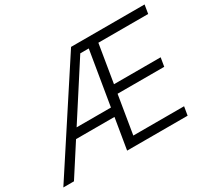

<svg xmlns="http://www.w3.org/2000/svg" viewBox="-162 -956 1284 1185"><g transform="rotate(-30 479.5 -364.0)"><path d="M-20 0 455.1 -727.5H979L968.8 -665.5H613.8L569.3 -395.5H901.9L891.6 -333.5H559.1L514.2 -61.5H876L865.7 0H434.6L544.9 -664.6H484.4L55.7 0ZM174.8 -219.2 184.6 -280.3H516.6L506.3 -219.2Z"/></g></svg>

Font: Inter 17pt Light
Style: Italic
Weight: 300
Italic angle: -9.3988°
Version: Version 4.001;git-66647c0bb